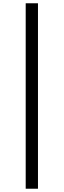

<svg xmlns="http://www.w3.org/2000/svg" viewBox="-20 -870 389 1173"><path d="M137 283V-850H212V283Z"/></svg>

Font: Noto Serif JP Black
Style: Regular
Weight: 900
Designer: Ryoko NISHIZUKA 西塚涼子 (kana & ideographs); Frank Grießhammer (Latin, Greek & Cyrillic); Wenlong ZHANG 张文龙 (bopomofo); San
Foundry: Adobe
Version: Version 2.003-H1;hotconv 1.1.1;makeotfexe 2.6.0